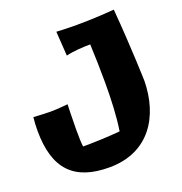

<svg xmlns="http://www.w3.org/2000/svg" viewBox="-136 -859 944 998"><g transform="rotate(-20 336.0 -359.5)"><path d="M625 -338C625 -338 620 -527 602 -741C527 -735 460 -732 394 -732C357 -732 320 -733 282 -735L291 -600C331 -610 387 -613 425 -613C428 -546 430 -472 430 -399C430 -305 426 -212 414 -136C354 -130 262 -127 209 -127C206 -143 205 -180 205 -219C205 -286 208 -361 208 -361C167 -357 139 -355 111 -355C83 -355 55 -357 18 -359C15 -334 14 -309 14 -285C14 -70 109 22 301 22C521 22 622 -143 625 -338Z"/></g></svg>

Font: Galindo
Style: Regular
Weight: 400
Designer: Astigmatic (AOETI)
Foundry: Astigmatic (AOETI)
Version: Version 1.000